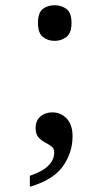

<svg xmlns="http://www.w3.org/2000/svg" viewBox="-20 -559 375 733"><path d="M94 154V112Q142 96 164.5 73.5Q187 51 187 23Q187 8 176.5 0Q166 -8 151.5 -15.5Q137 -23 126.5 -35Q116 -47 116 -70Q116 -99 134.5 -114.5Q153 -130 180 -130Q212 -130 234.5 -106.5Q257 -83 257 -39Q257 24 220 76Q183 128 94 154ZM189 -403Q162 -403 143.5 -418Q125 -433 125 -471Q125 -511 143.5 -525Q162 -539 189 -539Q214 -539 233.5 -525Q253 -511 253 -471Q253 -433 233.5 -418Q214 -403 189 -403Z"/></svg>

Font: Noto Serif Khojki Medium
Style: Regular
Weight: 500
Version: Version 2.003